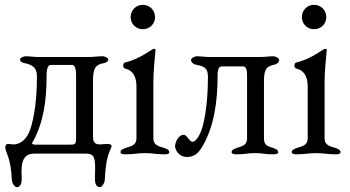

<svg xmlns="http://www.w3.org/2000/svg" viewBox="-20 -636 1449 795"><path d="M127 -37C116 -37 113 -40 113 -43C113 -46 116 -49 116 -49C160 -129 173 -218 173 -323C173 -334 173 -367 190 -367H279C295 -367 295 -334 295 -323V-64C295 -37 291 -37 264 -37ZM35 -38C30 -38 22 -40 15 -40C8 -40 2 -38 2 -26C2 -4 25 14 29 108C30 124 42 139 49 139C66 139 70 121 70 103C70 93 69 85 69 76C69 13 91 0 125 0H332C363 0 374 6 374 60C374 73 373 88 373 103C373 121 377 139 394 139C401 139 413 124 414 108C418 14 433 -6 441 -26C442 -28 442 -30 442 -31C442 -38 434 -40 424 -40C414 -40 401 -38 395 -38C366 -38 365 -53 365 -80V-300C365 -359 378 -368 411 -375C417 -376 428 -380 428 -390C428 -398 410 -403 406 -403C381 -403 371 -400 348 -400H139C116 -400 110 -403 85 -403C81 -403 63 -398 63 -390C63 -380 74 -376 80 -375C113 -368 133 -358 133 -319C133 -189 112 -118 103 -94C92 -66 70 -38 35 -38Z M521 -565C521 -537 543 -515 571 -515C600 -515 622 -537 622 -565C622 -594 600 -616 571 -616C543 -616 521 -594 521 -565ZM617 -434C609 -434 564 -393 497 -377C493 -376 490 -370 490 -365C490 -359 493 -353 498 -352C532 -345 545 -315 545 -279V-62C545 -35 522 -30 502 -24C491 -20 479 -16 479 -6C479 2 491 3 499 3C538 3 545 -2 580 -2C615 -2 623 3 661 3C670 3 681 2 681 -6C681 -16 669 -20 658 -24C638 -30 615 -35 615 -62V-294C615 -339 620 -388 624 -429C624 -432 621 -434 617 -434Z M777 -49C764 -49 755 -78 740 -78C719 -78 705 -46 705 -31C705 -15 721 14 754 14C784 14 802 -2 817 -28C866 -110 881 -213 881 -323C881 -334 881 -361 898 -361H987C1003 -361 1003 -334 1003 -323V-62C1003 -35 982 -30 962 -24C951 -20 939 -16 939 -6C939 2 951 3 959 3C997 3 1001 -2 1036 -2C1071 -2 1073 3 1112 3C1120 3 1132 2 1132 -6C1132 -16 1120 -20 1109 -24C1089 -30 1073 -35 1073 -62V-300C1073 -354 1086 -362 1119 -369C1125 -370 1136 -378 1136 -388C1136 -396 1118 -403 1114 -403C1089 -403 1082 -400 1056 -400H847C824 -400 818 -403 793 -403C789 -403 771 -396 771 -388C771 -378 782 -370 788 -369C821 -362 841 -358 841 -319C841 -189 822 -118 813 -94C802 -66 788 -48 777 -49Z M1230 -565C1230 -537 1252 -515 1280 -515C1309 -515 1331 -537 1331 -565C1331 -594 1309 -616 1280 -616C1252 -616 1230 -594 1230 -565ZM1326 -434C1318 -434 1273 -393 1206 -377C1202 -376 1199 -370 1199 -365C1199 -359 1202 -353 1207 -352C1241 -345 1254 -315 1254 -279V-62C1254 -35 1231 -30 1211 -24C1200 -20 1188 -16 1188 -6C1188 2 1200 3 1208 3C1247 3 1254 -2 1289 -2C1324 -2 1332 3 1370 3C1379 3 1390 2 1390 -6C1390 -16 1378 -20 1367 -24C1347 -30 1324 -35 1324 -62V-294C1324 -339 1329 -388 1333 -429C1333 -432 1330 -434 1326 -434Z"/></svg>

Font: EB Garamond 12
Style: Regular
Weight: 400
Version: Version 0.016+